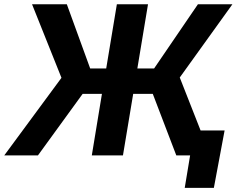

<svg xmlns="http://www.w3.org/2000/svg" viewBox="-57 -748 1138 924"><path d="M655.3 -727.5 604 -418.5H684.6L895.5 -727.5H1061.5L808.1 -375L955.6 0H791.5L678.2 -296.4H584L534.7 0H384.8L433.6 -296.4H340.8L125.5 0H-36.6L238.8 -373.5L97.2 -727.5H264.6L377 -418.5H454.1L505.4 -727.5ZM832 156.2 857.9 0H815.9L835.9 -120.1H1023.9L972.2 156.2Z"/></svg>

Font: Inter Display
Style: Bold Italic
Weight: 700
Italic angle: -9.39999°
Designer: Rasmus Andersson
Foundry: rsms
Version: Version 4.000;git-a52131595